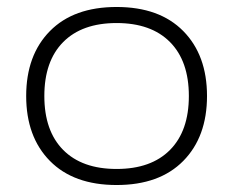

<svg xmlns="http://www.w3.org/2000/svg" viewBox="-20 -515 668 550"><path d="M55 -240Q55 -357 123 -426Q191 -495 314 -495Q437 -495 505 -426Q573 -357 573 -240Q573 -123 505 -54Q437 15 314 15Q191 15 123 -54Q55 -123 55 -240ZM521 -240Q521 -340 467 -394.5Q413 -449 314 -449Q215 -449 161 -394.5Q107 -340 107 -240Q107 -140 161 -85.5Q215 -31 314 -31Q413 -31 467 -85.5Q521 -140 521 -240Z"/></svg>

Font: Mitr ExtraLight
Style: Regular
Weight: 275
Designer: Thanarat Vachiruckul
Foundry: Cadson Demak Co.,Ltd.
Version: Version 1.001